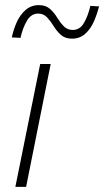

<svg xmlns="http://www.w3.org/2000/svg" viewBox="-20 -730 407 750"><path d="M40 0 137 -480H178L82 0ZM261 -579Q234 -579 217.5 -594Q201 -609 189.5 -628Q178 -647 164 -662Q150 -677 129 -677Q102 -677 85.5 -649.5Q69 -622 60 -582L26 -584Q33 -616 46 -644.5Q59 -673 80.5 -691.5Q102 -710 132 -710Q159 -710 175.5 -695Q192 -680 203.5 -661Q215 -642 229 -627.5Q243 -613 264 -613Q292 -613 308 -640.5Q324 -668 333 -707L367 -705Q359 -674 346.5 -645.5Q334 -617 313 -598Q292 -579 261 -579Z"/></svg>

Font: Source Sans 3 Light
Style: Italic
Weight: 300
Italic angle: -11°
Designer: Paul D. Hunt
Foundry: Adobe
Version: Version 3.046;hotconv 1.0.118;makeotfexe 2.5.65603